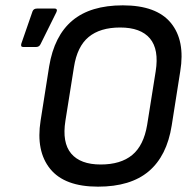

<svg xmlns="http://www.w3.org/2000/svg" viewBox="-20 -687 727 719"><path d="M347 12Q222 12 168 -54.5Q114 -121 132 -235L164 -438Q183 -553 251 -610Q319 -667 440 -667Q566 -667 620 -601Q674 -535 655 -420L623 -217Q605 -103 537 -45.5Q469 12 347 12ZM357 -71Q432 -71 475 -106.5Q518 -142 531 -219L563 -420Q576 -502 541.5 -543Q507 -584 430 -584Q355 -584 312 -548.5Q269 -513 257 -436L225 -235Q212 -153 246.5 -112Q281 -71 357 -71ZM67 -511Q56 -511 60 -524L102 -645Q106 -655 119 -655H184Q191 -655 192.5 -651Q194 -647 191 -641L132 -522Q127 -511 115 -511Z"/></svg>

Font: Sofia Sans Medium
Style: Italic
Weight: 500
Italic angle: -9°
Version: Version 4.101